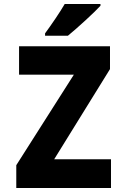

<svg xmlns="http://www.w3.org/2000/svg" viewBox="-20 -947 640 967"><path d="M322 -767Q362 -800 411.5 -845.5Q461 -891 486 -918V-927H306Q288 -896 260 -854.5Q232 -813 207 -779V-767ZM539 0V-145H253L534 -599V-714H76V-571H352L62 -115V0Z"/></svg>

Font: Noto Sans Mono UI ExtraBold
Style: Regular
Weight: 800
Designer: Monotype Design team
Foundry: Monotype Imaging Inc.
Version: 1.000